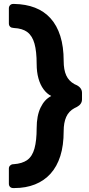

<svg xmlns="http://www.w3.org/2000/svg" viewBox="-20 -796 451 974"><path d="M52 -776Q111 -775 157.5 -757Q204 -739 236.5 -703Q269 -667 286 -613Q303 -559 303 -487Q303 -442 316 -413.5Q329 -385 358 -369L369 -364Q396 -350 396 -325V-292Q396 -267 369 -253L357 -247Q329 -232 316 -203Q303 -174 303 -131Q303 -58 286 -4.5Q269 49 236.5 85Q204 121 157.5 139.5Q111 158 53 158H47Q37 158 31 152Q25 146 25 136V59Q25 50 31 44Q37 38 45 37H49Q93 34 118.5 15.5Q144 -3 155 -43Q166 -83 166 -146Q166 -209 186 -250.5Q206 -292 240 -309Q218 -320 201 -343Q184 -366 175 -398.5Q166 -431 166 -471Q166 -535 155 -574.5Q144 -614 119 -633Q94 -652 50 -654L45 -655Q37 -655 31 -661Q25 -667 25 -677V-754Q25 -763 31 -769.5Q37 -776 47 -776Z"/></svg>

Font: Rubik Light SemiBold
Style: Regular
Weight: 600
Version: Version 2.300;gftools[0.9.30]